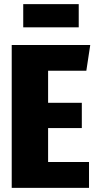

<svg xmlns="http://www.w3.org/2000/svg" viewBox="-20 -914 471 934"><path d="M419 -695 400 -570H214V-414H378V-291H214V-126H413V0H37V-695ZM363 -781H93V-894H363Z"/></svg>

Font: Fira Sans Extra Condensed ExtraBold
Style: Regular
Weight: 800
Width: 1
Designer: Carrois Corporate & Edenspiekermann AG
Foundry: Carrois Corporate GbR & Edenspiekermann AG
Version: Version 4.203